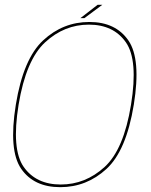

<svg xmlns="http://www.w3.org/2000/svg" viewBox="-20 -771 627 795"><path d="M229.5 4Q338.5 4 420.8 -71.5Q503 -147 534 -337.5Q564.5 -526.5 511.8 -603.2Q459 -680 350 -680Q241 -680 158.8 -604Q76.5 -528 45.5 -337.5Q15 -148 67.8 -72Q120.5 4 229.5 4ZM231.5 -7Q129.5 -7 78.2 -79.8Q27 -152.5 57 -337.5Q87.5 -522.5 166.8 -595.8Q246 -669 348 -669Q450 -669 501.2 -595.8Q552.5 -522.5 522.5 -337.5Q492.5 -152 413 -79.5Q333.5 -7 231.5 -7ZM313 -696H329.5L403.5 -751H384Z"/></svg>

Font: Anybody UltraCondensed Thin Thin
Style: Italic
Weight: 250
Italic angle: -10°
Version: Version 1.111